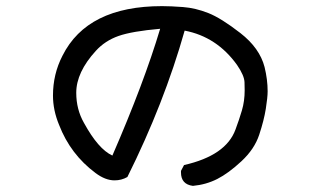

<svg xmlns="http://www.w3.org/2000/svg" viewBox="-20 -607 1040 627"><path d="M610 0Q571 -5 571 -44V-49L581 -68Q718 -99 749 -184Q761 -216 770 -246.5Q779 -277 779 -312Q779 -316 778.5 -338Q778 -360 754 -395Q688 -487 583 -507Q516 -270 396 -29Q377 -18 354 -18Q324 -18 292 -42Q210 -103 173 -199Q153 -247 153 -295Q153 -365 184 -425Q265 -587 509 -587Q537 -587 577.5 -584Q618 -581 660 -564.5Q702 -548 765 -499Q828 -450 844 -388Q854 -347 854 -309Q854 -289 848 -251.5Q842 -214 826.5 -167Q811 -120 768.5 -80.5Q726 -41 689.5 -22.5Q653 -4 610 0ZM347 -99Q450 -336 503 -513Q411 -505 367 -489.5Q323 -474 293 -441Q229 -371 229 -304Q229 -250 254 -206Q301 -120 347 -99Z"/></svg>

Font: Xiaolai Mono SC
Style: Regular
Weight: 400
Monospace: yes
Designer: LXGW / Nozomi Seto
Version: Version 3.113;September 30, 2024